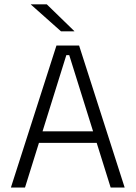

<svg xmlns="http://www.w3.org/2000/svg" viewBox="-20 -844 610 864"><path d="M92.5 0H29L234 -639H336L541 0H478L291.5 -596H278.5ZM431 -201H138.5V-253H431ZM314.5 -704 190.5 -824.5H119V-823.5L254.5 -703H314.5Z"/></svg>

Font: Anek Kannada Medium Light
Style: Regular
Weight: 300
Version: Version 1.003